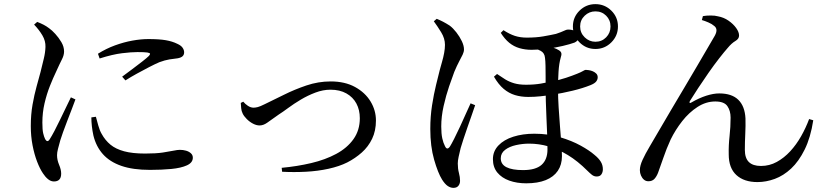

<svg xmlns="http://www.w3.org/2000/svg" viewBox="-20 -847 4020 929"><path d="M241 31Q226 31 212.5 20Q199 9 188 -8Q173 -30 159.5 -65Q146 -100 137.5 -144Q129 -188 129 -237Q129 -293 137.5 -341Q146 -389 157 -428.5Q168 -468 176 -498Q185 -535 192 -563.5Q199 -592 200 -620Q201 -649 185 -676Q169 -703 145 -728L160 -741Q178 -734 191.5 -727Q205 -720 218 -710Q231 -701 247.5 -683Q264 -665 277 -643Q290 -621 290 -598Q290 -580 280 -560.5Q270 -541 251 -499Q237 -470 221.5 -431Q206 -392 195.5 -347Q185 -302 185 -254Q185 -219 189 -202Q193 -185 198 -175Q209 -154 221 -174Q230 -188 243.5 -213.5Q257 -239 271.5 -269.5Q286 -300 300 -328.5Q314 -357 323 -376L345 -366Q338 -346 327 -318Q316 -290 305 -261Q294 -232 285 -207.5Q276 -183 272 -169Q265 -144 260.5 -126.5Q256 -109 256 -96Q256 -73 266 -49.5Q276 -26 276 -7Q276 31 241 31ZM706 -25Q623 -25 567 -44.5Q511 -64 478 -101Q445 -138 432 -191Q427 -214 424.5 -236.5Q422 -259 422 -279L444 -282Q449 -264 455.5 -240Q462 -216 472 -199Q489 -168 514.5 -147Q540 -126 580.5 -115Q621 -104 682 -104Q735 -104 768 -109Q801 -114 820 -118Q839 -122 850 -122Q866 -122 880 -118Q894 -114 903.5 -105.5Q913 -97 913 -84Q913 -60 884.5 -47Q856 -34 809 -29.5Q762 -25 706 -25ZM571 -476Q594 -493 620 -512.5Q646 -532 668.5 -549.5Q691 -567 700 -576Q706 -582 706 -586.5Q706 -591 692.5 -593Q679 -595 645 -595Q616 -595 570.5 -589.5Q525 -584 462 -564L454 -587Q494 -612 536.5 -627.5Q579 -643 620.5 -650.5Q662 -658 698 -658Q750 -658 782 -652.5Q814 -647 838 -635Q856 -627 863.5 -616Q871 -605 871 -594Q871 -582 863.5 -575Q856 -568 840 -565Q821 -563 799.5 -559.5Q778 -556 751 -546Q730 -537 701 -522Q672 -507 642 -490.5Q612 -474 587 -458Z M1343 -35Q1418 -42 1486 -58Q1554 -74 1607 -102.5Q1660 -131 1690.5 -174Q1721 -217 1721 -275Q1721 -315 1704.5 -346Q1688 -377 1656 -395Q1624 -413 1579 -413Q1543 -413 1506 -399Q1469 -385 1435.5 -365Q1402 -345 1375 -325Q1348 -305 1329 -293Q1291 -266 1272.5 -253Q1254 -240 1236 -240Q1221 -240 1204.5 -248.5Q1188 -257 1174 -271Q1160 -285 1154 -298Q1148 -310 1147 -323.5Q1146 -337 1145 -349L1157 -355Q1166 -344 1179.5 -335Q1193 -326 1207 -326Q1216 -326 1227.5 -329Q1239 -332 1261 -343Q1303 -363 1354 -388.5Q1405 -414 1462.5 -433.5Q1520 -453 1580 -453Q1649 -453 1698 -426Q1747 -399 1773 -356Q1799 -313 1799 -264Q1799 -214 1780.5 -175.5Q1762 -137 1730.5 -109Q1699 -81 1660 -61Q1622 -42 1570 -30.5Q1518 -19 1460 -16Q1402 -13 1345 -16Z M2526 40Q2481 40 2444.5 27Q2408 14 2386.5 -12Q2365 -38 2365 -77Q2365 -115 2391.5 -143Q2418 -171 2463.5 -185.5Q2509 -200 2565 -200Q2633 -200 2690 -183Q2747 -166 2789.5 -142.5Q2832 -119 2856 -98Q2877 -81 2887 -64.5Q2897 -48 2897 -28Q2897 -14 2890 -3.5Q2883 7 2867 7Q2854 7 2843.5 -1.5Q2833 -10 2822 -21Q2775 -68 2728 -96.5Q2681 -125 2634.5 -138.5Q2588 -152 2540 -152Q2509 -152 2477 -145Q2445 -138 2424 -122Q2403 -106 2403 -81Q2403 -52 2430.5 -38Q2458 -24 2511 -24Q2572 -24 2600.5 -49.5Q2629 -75 2629 -124Q2629 -155 2627.5 -195Q2626 -235 2624 -277.5Q2622 -320 2621 -358Q2620 -396 2620 -424Q2620 -449 2620 -476.5Q2620 -504 2619.5 -528.5Q2619 -553 2617 -567Q2615 -591 2596 -601Q2577 -611 2562 -615L2596 -630Q2613 -627 2629 -623.5Q2645 -620 2659 -615.5Q2673 -611 2684 -604Q2694 -598 2696 -590Q2698 -582 2693 -568Q2685 -540 2682.5 -500.5Q2680 -461 2680 -416Q2680 -374 2683 -327Q2686 -280 2689.5 -235.5Q2693 -191 2696 -153Q2699 -115 2699 -91Q2699 -50 2679 -20.5Q2659 9 2620.5 24.5Q2582 40 2526 40ZM2174 62Q2160 62 2146.5 53Q2133 44 2119 22Q2099 -10 2080.5 -74.5Q2062 -139 2062 -223Q2062 -283 2070.5 -337.5Q2079 -392 2090 -436.5Q2101 -481 2108 -509Q2113 -528 2119 -548.5Q2125 -569 2129 -590.5Q2133 -612 2133 -630Q2133 -661 2114.5 -691Q2096 -721 2079 -744L2093 -756Q2108 -750 2123.5 -742Q2139 -734 2156 -723Q2172 -711 2188 -690.5Q2204 -670 2214.5 -648Q2225 -626 2225 -608Q2225 -596 2218.5 -582.5Q2212 -569 2201.5 -549.5Q2191 -530 2178 -499Q2168 -473 2153 -429Q2138 -385 2126.5 -334Q2115 -283 2115 -235Q2115 -200 2120 -177.5Q2125 -155 2133 -140Q2138 -129 2144 -128.5Q2150 -128 2157 -138Q2164 -149 2177.5 -175.5Q2191 -202 2206 -234.5Q2221 -267 2234.5 -297.5Q2248 -328 2257 -347L2279 -338Q2272 -317 2262 -288.5Q2252 -260 2241.5 -230Q2231 -200 2222.5 -174Q2214 -148 2209 -131Q2203 -107 2199 -88Q2195 -69 2195 -56Q2195 -31 2200.5 -10.5Q2206 10 2206 28Q2206 42 2198 52Q2190 62 2174 62ZM2536 -378Q2501 -378 2471.5 -387Q2442 -396 2417 -417Q2392 -438 2370 -476L2385 -489Q2405 -475 2424.5 -463Q2444 -451 2468 -444Q2492 -437 2525 -437Q2565 -437 2597 -442.5Q2629 -448 2651 -453Q2687 -460 2718.5 -470.5Q2750 -481 2772 -490Q2792 -498 2801 -503.5Q2810 -509 2814 -509Q2819 -509 2829 -507.5Q2839 -506 2848.5 -502Q2858 -498 2865 -491Q2872 -484 2872 -473Q2872 -462 2864.5 -452.5Q2857 -443 2837 -435Q2800 -420 2750 -408Q2700 -396 2655 -389Q2623 -384 2594.5 -381Q2566 -378 2536 -378ZM2552 -606Q2521 -606 2493.5 -614Q2466 -622 2444 -640Q2422 -658 2403 -688L2416 -701Q2445 -682 2471 -673.5Q2497 -665 2529 -665Q2574 -665 2608.5 -671Q2643 -677 2670 -683Q2697 -692 2709 -698Q2721 -704 2728 -704Q2750 -704 2765 -695.5Q2780 -687 2780 -669Q2780 -659 2774.5 -652Q2769 -645 2760 -641Q2738 -633 2702 -624.5Q2666 -616 2626.5 -611Q2587 -606 2552 -606ZM2861 -610Q2816 -610 2784 -642Q2752 -674 2752 -719Q2752 -764 2784 -795.5Q2816 -827 2861 -827Q2906 -827 2938 -795.5Q2970 -764 2970 -719Q2970 -674 2938 -642Q2906 -610 2861 -610ZM2861 -645Q2892 -645 2913 -666.5Q2934 -688 2934 -719Q2934 -750 2913 -771Q2892 -792 2861 -792Q2831 -792 2809 -771Q2787 -750 2787 -719Q2787 -688 2809 -666.5Q2831 -645 2861 -645Z M3645 34Q3580 34 3543 0Q3506 -34 3506 -100Q3505 -144 3510 -188.5Q3515 -233 3515 -278Q3515 -311 3499.5 -333.5Q3484 -356 3441 -356Q3396 -356 3355 -329.5Q3314 -303 3281 -261Q3248 -219 3225 -172Q3204 -126 3189.5 -83Q3175 -40 3164 -11Q3157 7 3146.5 18.5Q3136 30 3117 30Q3105 30 3096 22.5Q3087 15 3081.5 2.5Q3076 -10 3076 -24Q3076 -45 3089 -73.5Q3102 -102 3124 -139Q3146 -176 3172 -221Q3197 -264 3228 -316.5Q3259 -369 3291.5 -423.5Q3324 -478 3353.5 -528.5Q3383 -579 3405.5 -617.5Q3428 -656 3439 -675Q3448 -692 3446.5 -703.5Q3445 -715 3435 -722Q3425 -731 3407.5 -738.5Q3390 -746 3376 -750L3381 -769Q3397 -772 3418.5 -772Q3440 -772 3454 -768Q3482 -763 3505 -747Q3528 -731 3542 -711.5Q3556 -692 3556 -675Q3556 -659 3538 -648.5Q3520 -638 3501 -615Q3485 -597 3460 -565Q3435 -533 3408.5 -495Q3382 -457 3358 -420.5Q3334 -384 3318 -358Q3315 -352 3317 -349.5Q3319 -347 3325 -351Q3363 -373 3397.5 -384Q3432 -395 3460 -395Q3521 -395 3552.5 -364Q3584 -333 3587 -274Q3588 -239 3586 -199Q3584 -159 3584 -122Q3584 -82 3603.5 -63Q3623 -44 3662 -44Q3703 -44 3738.5 -63.5Q3774 -83 3803.5 -115Q3833 -147 3856 -187.5Q3879 -228 3895 -271L3915 -265Q3902 -181 3873.5 -123.5Q3845 -66 3808 -31.5Q3771 3 3729 18.5Q3687 34 3645 34Z"/></svg>

Font: Noto Serif JP ExtraLight Medium
Style: Regular
Weight: 500
Version: Version 2.003-H1;hotconv 1.1.1;makeotfexe 2.6.0